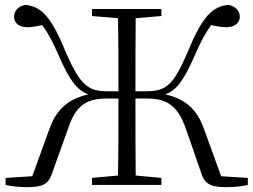

<svg xmlns="http://www.w3.org/2000/svg" viewBox="-20 -762 1044 791"><path d="M196 -52 260 -231C291 -325 333 -356 419 -356H468C468 -238 468 -136 466 -39L359 -29V0H645V-29L539 -39C538 -137 538 -238 538 -356H586C670 -356 713 -325 746 -231L808 -52C822 -4 847 9 913 9C948 9 979 5 1001 0V-29L891 -36L821 -229C797 -298 755 -353 661 -373C708 -391 737 -430 782 -533C807 -590 825 -624 850 -659C874 -653 895 -650 913 -650C950 -650 968 -670 968 -693C968 -716 951 -736 921 -742C854 -735 813 -694 752 -545C694 -409 662 -386 582 -386H538C538 -496 538 -594 539 -687L645 -696V-725H359V-696L466 -687C468 -593 468 -495 468 -386H422C345 -386 311 -409 252 -545C191 -694 151 -735 84 -742C54 -736 38 -716 38 -693C38 -670 55 -650 92 -650C111 -650 132 -653 154 -659C179 -624 197 -590 222 -533C267 -430 297 -391 344 -373C250 -353 207 -298 183 -229L113 -36L3 -29V0C26 5 57 9 91 9C158 9 181 -4 196 -52Z"/></svg>

Font: Noto Serif SC Light
Style: Regular
Weight: 300
Designer: Ryoko NISHIZUKA 西塚涼子 (kana & ideographs); Frank Grießhammer (Latin, Greek & Cyrillic); Wenlong ZHANG 张文龙 (bopomofo); San
Foundry: Adobe
Version: Version 2.001;hotconv 1.1.0;makeotfexe 2.6.0